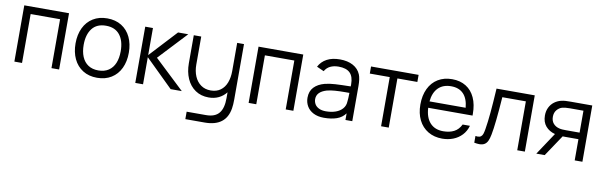

<svg xmlns="http://www.w3.org/2000/svg" viewBox="-51 -1058 5694 1815"><g transform="rotate(10 2796.0 -150.0)"><path d="M143 0H69.5V-540H499V0H425.5V-469.5H143Z M609 -270.5Q609 -355 640 -419.5Q671 -484 728.8 -519.5Q786.5 -555 864.5 -555Q944 -555 1001.8 -519Q1059.5 -483 1090 -418.5Q1120.5 -354 1120.5 -270.5Q1120.5 -185.5 1089.8 -121Q1059 -56.5 1001.2 -20.8Q943.5 15 864.5 15Q785.5 15 727.8 -21.2Q670 -57.5 639.5 -122Q609 -186.5 609 -270.5ZM1042.5 -270.5Q1042.5 -370.5 997.2 -427.5Q952 -484.5 864.5 -484.5Q776.5 -484.5 731.8 -426.8Q687 -369 687 -270.5Q687 -205 707.2 -156.5Q727.5 -108 767.2 -81.8Q807 -55.5 864.5 -55.5Q923 -55.5 963 -82.2Q1003 -109 1022.8 -157.2Q1042.5 -205.5 1042.5 -270.5Z M1304.5 0H1230L1230.5 -540H1304.5V-280L1545.5 -540H1643.5L1390.5 -270L1676.5 0H1569.5L1304.5 -260Z M2113 -540H2178.5V-7.5Q2178.5 42 2172.5 78.5Q2144 255 1941 255H1755.5V183.5H1941Q2027 183.5 2066 136Q2105 88.5 2104.5 -8.5V-64Q2074.5 -26 2032 -5.5Q1989.5 15 1936 15Q1862 15 1807.8 -22Q1753.5 -59 1725 -124Q1696.5 -189 1696.5 -270.5V-540H1768V-270.5Q1768 -208.5 1788.8 -159.2Q1809.5 -110 1849 -81.8Q1888.5 -53.5 1943.5 -53.5Q1999.5 -53.5 2037.5 -81.2Q2075.5 -109 2094.2 -157.8Q2113 -206.5 2113 -270.5Z M2391.5 0H2318V-540H2747.5V0H2674V-469.5H2391.5Z M3313 -335.5V0H3247.5V-63.5Q3216.5 -21 3165 -3Q3113.5 15 3042 15Q2983 15 2941.2 -6.5Q2899.5 -28 2878.5 -64.5Q2857.5 -101 2857.5 -145Q2857.5 -208 2894 -246.5Q2930.5 -285 2995 -302Q3039 -313 3093.5 -316.2Q3148 -319.5 3241.5 -321Q3242 -327.5 3242 -340Q3242 -415 3206.8 -450.2Q3171.5 -485.5 3097 -485.5Q3051 -485.5 3017.2 -469Q2983.5 -452.5 2964.5 -418.5L2895.5 -449.5Q2922 -500.5 2973.2 -527.8Q3024.5 -555 3098 -555Q3172 -555 3223.8 -527Q3275.5 -499 3297 -447Q3313 -409 3313 -335.5ZM3235.5 -175Q3239 -200 3240 -258.5H3202Q3146 -258.5 3102 -255.2Q3058 -252 3024.5 -243Q2931 -215.5 2931 -145Q2931 -120 2943.2 -98Q2955.5 -76 2982.5 -62.2Q3009.5 -48.5 3050.5 -48.5Q3102.5 -48.5 3143.8 -63.2Q3185 -78 3209.5 -106.5Q3234 -135 3235.5 -175Z M3663 0H3589.5V-472H3398V-540H3854.5V-472H3663Z M3998 -249.5Q4002.5 -156.5 4048.5 -106Q4094.5 -55.5 4175 -55.5Q4236 -55.5 4279 -77.8Q4322 -100 4346 -150H4416Q4401 -97 4366.2 -60Q4331.5 -23 4282.8 -4Q4234 15 4178 15Q4100 15 4041.5 -20Q3983 -55 3951.2 -118.8Q3919.5 -182.5 3919.5 -267.5Q3919.5 -355 3950.8 -420Q3982 -485 4039.8 -520Q4097.5 -555 4175 -555Q4252.5 -555 4308.2 -520.2Q4364 -485.5 4393.8 -420.2Q4423.5 -355 4423.5 -265V-249.5ZM3999.5 -311H4346.5Q4338.5 -398.5 4295.5 -443Q4252.5 -487.5 4177 -487.5Q4099.5 -487.5 4053.8 -442Q4008 -396.5 3999.5 -311Z M4484 -64.5Q4494.5 -62.5 4505.5 -62.5Q4525.5 -62.5 4537.2 -71.8Q4549 -81 4554.8 -98Q4560.5 -115 4565.5 -144.5Q4577 -213 4585.5 -306.2Q4594 -399.5 4602.5 -540H4969.5V0H4896.5V-469.5H4670.5Q4652 -208 4631.5 -104.5Q4624 -65.5 4613 -42Q4602 -18.5 4582.8 -6.5Q4563.5 5.5 4532.5 5.5Q4513 5.5 4484 0Z M5522 0H5448V-203.5H5322Q5305 -203.5 5296.5 -204L5160 0H5079.5L5221 -213Q5165 -227.5 5131 -267Q5097 -306.5 5097 -369.5Q5097 -413 5113.8 -446.8Q5130.5 -480.5 5159 -502Q5187.5 -523.5 5223.5 -532.5Q5244.5 -537.5 5266.2 -538.8Q5288 -540 5315 -540H5521.5ZM5448 -266.5V-477H5318Q5271 -477 5244 -469.5Q5215.5 -461 5194.2 -435.5Q5173 -410 5173 -370.5Q5173 -331.5 5194.2 -306.5Q5215.5 -281.5 5251 -272.5Q5267 -268.5 5282.8 -267.5Q5298.5 -266.5 5318 -266.5Z"/></g></svg>

Font: CCSD_manrope
Style: Regular
Weight: 400
Designer: Mikhail Sharanda
Foundry: Mikhail Sharanda
Version: Version 4.503